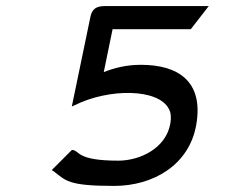

<svg xmlns="http://www.w3.org/2000/svg" viewBox="-20 -600 755 631"><path d="M225 -254C337 -310 500 -310 535 -242C542 -229 543 -214 540 -195C526 -112 439 -72 369 -72C231 -72 243 -104 219 -107H216L150 -41L155 -38C197 -7 200 11 355 11C484 11 602 -58 625 -190C650 -334 564 -387 443 -387C396 -387 356 -377 321 -363L350 -504H607L666 -580H324C296 -580 282 -570 277 -544L216 -250Z"/></svg>

Font: Charger Monospace
Style: Regular
Weight: 400
Designer: Jasper
Foundry: Cannot Into Space Fonts
Version: Version 0.980